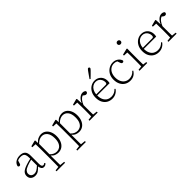

<svg xmlns="http://www.w3.org/2000/svg" viewBox="242 -2126 3748 3748"><g transform="rotate(-45 2116.0 -251.5)"><path d="M421 12Q387 12 368 -12Q349 -36 344 -79Q300 -33 264 -10Q228 13 180 13Q126 13 89.5 -18Q53 -49 53 -107Q53 -157 88 -192.5Q123 -228 208 -257Q240 -268 275 -277.5Q310 -287 343 -294V-322Q343 -375 331 -403.5Q319 -432 294.5 -443Q270 -454 233 -454Q212 -454 191.5 -450Q171 -446 150 -435L131 -371Q122 -340 96 -340Q70 -340 65 -368Q80 -424 127.5 -454.5Q175 -485 243 -485Q317 -485 354.5 -448.5Q392 -412 392 -329V-108Q392 -59 403.5 -41Q415 -23 437 -23Q456 -23 478 -42L492 -25Q464 12 421 12ZM105 -117Q105 -74 130.5 -51.5Q156 -29 198 -29Q231 -29 262.5 -46.5Q294 -64 343 -109V-268Q311 -261 277 -250.5Q243 -240 217 -230Q153 -206 129 -177.5Q105 -149 105 -117Z M815 -447Q781 -447 745.5 -431.5Q710 -416 670 -376V-89Q706 -53 739.5 -38.5Q773 -24 811 -24Q853 -24 888 -46Q923 -68 944.5 -115Q966 -162 966 -237Q966 -340 923.5 -393.5Q881 -447 815 -447ZM818 13Q781 13 742 -1.5Q703 -16 668 -57V32Q668 71 668.5 118.5Q669 166 670 207L768 217V243H532V217L618 207Q619 167 619.5 119.5Q620 72 620 33V-256Q620 -351 617 -420L530 -424V-450L652 -482L664 -474L667 -404Q704 -448 746 -466.5Q788 -485 828 -485Q885 -485 928 -454.5Q971 -424 995.5 -369Q1020 -314 1020 -241Q1020 -164 994.5 -106.5Q969 -49 923.5 -18Q878 13 818 13Z M1388 -447Q1354 -447 1318.5 -431.5Q1283 -416 1243 -376V-89Q1279 -53 1312.5 -38.5Q1346 -24 1384 -24Q1426 -24 1461 -46Q1496 -68 1517.5 -115Q1539 -162 1539 -237Q1539 -340 1496.5 -393.5Q1454 -447 1388 -447ZM1391 13Q1354 13 1315 -1.5Q1276 -16 1241 -57V32Q1241 71 1241.5 118.5Q1242 166 1243 207L1341 217V243H1105V217L1191 207Q1192 167 1192.5 119.5Q1193 72 1193 33V-256Q1193 -351 1190 -420L1103 -424V-450L1225 -482L1237 -474L1240 -404Q1277 -448 1319 -466.5Q1361 -485 1401 -485Q1458 -485 1501 -454.5Q1544 -424 1568.5 -369Q1593 -314 1593 -241Q1593 -164 1567.5 -106.5Q1542 -49 1496.5 -18Q1451 13 1391 13Z M1685 0V-26L1768 -36Q1769 -74 1769.5 -123.5Q1770 -173 1770 -210V-258Q1770 -351 1767 -420L1679 -424V-450L1801 -482L1813 -474L1819 -349Q1842 -409 1885.5 -447Q1929 -485 1977 -485Q2001 -485 2020 -476Q2039 -467 2046 -455Q2046 -408 2004 -408Q1989 -408 1976.5 -415Q1964 -422 1950 -434L1939 -444Q1900 -428 1870.5 -391.5Q1841 -355 1819 -299V-210Q1819 -173 1819.5 -123.5Q1820 -74 1821 -36L1911 -26V0Z M2304 -454Q2262 -454 2226.5 -431.5Q2191 -409 2168.5 -368Q2146 -327 2141 -271H2402Q2423 -271 2430.5 -282Q2438 -293 2438 -315Q2438 -351 2422 -383Q2406 -415 2376 -434.5Q2346 -454 2304 -454ZM2308 13Q2248 13 2198 -14.5Q2148 -42 2117.5 -97Q2087 -152 2087 -235Q2087 -311 2117.5 -367Q2148 -423 2198 -454Q2248 -485 2306 -485Q2361 -485 2402 -460.5Q2443 -436 2465.5 -394Q2488 -352 2488 -298Q2488 -280 2486 -266Q2484 -252 2481 -241L2140 -242Q2141 -168 2165.5 -120.5Q2190 -73 2230.5 -50.5Q2271 -28 2319 -28Q2367 -28 2404 -46Q2441 -64 2469 -95L2485 -81Q2457 -38 2410.5 -12.5Q2364 13 2308 13ZM2260 -574Q2285 -610 2309.5 -645.5Q2334 -681 2356 -711Q2370 -731 2379 -738.5Q2388 -746 2398 -746Q2408 -746 2415.5 -739.5Q2423 -733 2423 -721Q2423 -712 2416 -702Q2409 -692 2392 -675Q2367 -650 2337.5 -620.5Q2308 -591 2276 -561Z M2805 13Q2739 13 2689 -18Q2639 -49 2611 -105Q2583 -161 2583 -235Q2583 -314 2615.5 -369.5Q2648 -425 2700.5 -455Q2753 -485 2812 -485Q2870 -485 2916 -454Q2962 -423 2979 -370Q2973 -343 2947 -343Q2931 -343 2923 -351.5Q2915 -360 2910 -373L2888 -436Q2869 -446 2850 -450Q2831 -454 2812 -454Q2762 -454 2722 -428Q2682 -402 2659 -354Q2636 -306 2636 -240Q2636 -176 2659 -128Q2682 -80 2722.5 -54Q2763 -28 2814 -28Q2905 -28 2964 -99L2981 -88Q2955 -42 2911 -14.5Q2867 13 2805 13Z M3065 0V-26L3149 -36Q3150 -74 3150.5 -123.5Q3151 -173 3151 -210V-258Q3151 -302 3151 -341Q3151 -380 3149 -420L3060 -424V-450L3190 -482L3202 -474L3200 -350V-210Q3200 -173 3200.5 -123.5Q3201 -74 3202 -36L3279 -26V0ZM3171 -627Q3152 -627 3138.5 -639Q3125 -651 3125 -671Q3125 -692 3138.5 -704Q3152 -716 3171 -716Q3190 -716 3203.5 -704Q3217 -692 3217 -671Q3217 -651 3203.5 -639Q3190 -627 3171 -627Z M3590 -454Q3548 -454 3512.5 -431.5Q3477 -409 3454.5 -368Q3432 -327 3427 -271H3688Q3709 -271 3716.5 -282Q3724 -293 3724 -315Q3724 -351 3708 -383Q3692 -415 3662 -434.5Q3632 -454 3590 -454ZM3594 13Q3534 13 3484 -14.5Q3434 -42 3403.5 -97Q3373 -152 3373 -235Q3373 -311 3403.5 -367Q3434 -423 3484 -454Q3534 -485 3592 -485Q3647 -485 3688 -460.5Q3729 -436 3751.5 -394Q3774 -352 3774 -298Q3774 -280 3772 -266Q3770 -252 3767 -241L3426 -242Q3427 -168 3451.5 -120.5Q3476 -73 3516.5 -50.5Q3557 -28 3605 -28Q3653 -28 3690 -46Q3727 -64 3755 -95L3771 -81Q3743 -38 3696.5 -12.5Q3650 13 3594 13Z M3864 0V-26L3947 -36Q3948 -74 3948.5 -123.5Q3949 -173 3949 -210V-258Q3949 -351 3946 -420L3858 -424V-450L3980 -482L3992 -474L3998 -349Q4021 -409 4064.5 -447Q4108 -485 4156 -485Q4180 -485 4199 -476Q4218 -467 4225 -455Q4225 -408 4183 -408Q4168 -408 4155.5 -415Q4143 -422 4129 -434L4118 -444Q4079 -428 4049.5 -391.5Q4020 -355 3998 -299V-210Q3998 -173 3998.5 -123.5Q3999 -74 4000 -36L4090 -26V0Z"/></g></svg>

Font: Source Serif Pro Light
Style: Regular
Weight: 300
Designer: Frank Grießhammer
Foundry: Adobe Systems Incorporated
Version: Version 3.001;hotconv 1.0.111;makeotfexe 2.5.65597